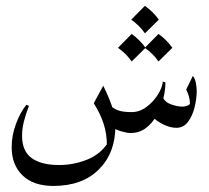

<svg xmlns="http://www.w3.org/2000/svg" viewBox="-20 -443 706 650"><path d="M530.8 -115.2Q537.6 -97.2 559.3 -89.6Q581.1 -82 598.6 -82Q605.5 -82 614.3 -85.2Q623 -88.4 623 -93.3Q623 -113.8 610.4 -140.1L632.8 -186Q640.1 -177.7 643.1 -162.4Q646 -147 646 -135.3Q646 -109.4 638.9 -80.3Q631.8 -51.3 616.7 -30.8Q601.6 -10.3 577.1 -10.3Q556.2 -10.3 533.2 -21.5Q510.3 -32.7 494.1 -49.3ZM346.7 -89.4Q366.7 -73.7 382.3 -68.6Q397.9 -63.5 425.8 -63.5Q452.6 -63.5 476.1 -81.1Q499.5 -98.6 514.6 -123Q529.8 -147.5 531.2 -167L540 -164.1Q540 -138.2 532.7 -108.6Q525.4 -79.1 510.7 -52.7Q496.1 -26.4 473.9 -9.5Q451.7 7.3 421.9 7.3Q409.7 7.3 390.1 1.5Q370.6 -4.4 358.4 -12.7ZM329.6 -152.8Q348.1 -115.2 359.4 -82.3Q370.6 -49.3 370.6 -15.6Q370.6 74.7 314.7 130.6Q258.8 186.5 160.6 186.5Q93.3 186.5 56.4 150.9Q19.5 115.2 19.5 55.2Q19.5 16.1 33.9 -23.2Q48.3 -62.5 69.3 -88.4L78.1 -84.5Q67.4 -57.6 61 -32.2Q54.7 -6.8 54.7 16.6Q54.7 68.8 87.4 92.3Q120.1 115.7 180.2 115.7Q228.5 115.7 273.7 97.9Q318.8 80.1 344.2 42L341.8 51.8Q342.3 10.7 330.6 -24.7Q318.8 -60.1 297.4 -93.3ZM470.7 -423.3Q498.5 -403.3 517.6 -376.5L470.7 -330.1Q453.1 -356 424.3 -376.5ZM425.8 -328.1Q453.6 -308.1 472.7 -281.2L425.8 -234.9Q408.2 -260.7 379.4 -281.2ZM516.6 -328.1Q544.4 -308.1 563.5 -281.2L516.6 -234.9Q499 -260.7 470.2 -281.2Z"/></svg>

Font: Lateef Light
Style: Regular
Weight: 300
Designer: SIL International
Foundry: SIL International
Version: Version 4.200